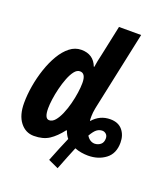

<svg xmlns="http://www.w3.org/2000/svg" viewBox="-159 -872 984 1124"><g transform="rotate(20 332.5 -310.0)"><path d="M269 111Q287 66 302.5 27.5Q318 -11 332 -42Q317 -60 308 -86H304Q268 -39 230.5 -14.5Q193 10 136 10Q84 10 50.5 -33Q17 -76 17 -152Q17 -203 26.5 -259Q36 -315 54 -368.5Q72 -422 97.5 -465Q123 -508 155.5 -533.5Q188 -559 227 -559Q302 -559 328 -491H331Q334 -510 337.5 -529Q341 -548 346 -567L387 -760H525L420 -267Q414 -236 414 -215Q414 -207 414 -199Q414 -191 416 -184Q460 -235 525 -235Q575 -235 601 -204Q627 -173 627 -126Q627 -58 582 -24Q537 10 473 10Q454 10 432 6.5Q410 3 390 -5Q378 24 363.5 60Q349 96 332 140ZM189 -107Q209 -107 225.5 -126.5Q242 -146 255.5 -177.5Q269 -209 278.5 -245.5Q288 -282 293 -317Q298 -352 298 -378Q298 -438 262 -438Q243 -438 227.5 -418Q212 -398 199.5 -366Q187 -334 178 -297.5Q169 -261 164.5 -227.5Q160 -194 160 -171Q160 -107 189 -107ZM487 -69Q508 -70 523 -82.5Q538 -95 538 -120Q538 -137 527.5 -146.5Q517 -156 504 -156Q486 -156 470.5 -145Q455 -134 436 -101Q456 -69 487 -69Z"/></g></svg>

Font: Noto Sans ExtraCondensed ExtraBold
Style: Italic
Weight: 800
Width: 2
Italic angle: -12°
Designer: Monotype Design Team
Foundry: Monotype Imaging Inc.
Version: Version 2.013; ttfautohint (v1.8.4.7-5d5b)